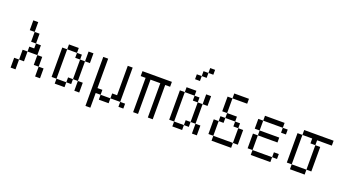

<svg xmlns="http://www.w3.org/2000/svg" viewBox="-65 -1493 4131 2301"><g transform="rotate(20 2000.0 -343.0)"><path d="M187.5 -500H125V-625H187.5ZM62.5 -125H125V0H62.5ZM125 -250H187.5V-125H125ZM187.5 -312.5H250V-375H312.5V-250H187.5ZM187.5 -500H250V-375H187.5ZM312.5 -250H375V-125H312.5ZM375 -125H437.5V0H375Z M750 -437.5H625V-500H750ZM562.5 -437.5H625V-62.5H562.5ZM625 -62.5H750V0H625ZM750 -125H812.5V-62.5H750ZM750 -437.5H812.5V-375H750ZM812.5 -375H875V-125H812.5ZM875 -125H937.5V0H875ZM875 -500H937.5V-375H875Z M1125 -125H1187.5V-62.5H1125V125H1062.5V-500H1125ZM1187.5 -62.5H1312.5V0H1187.5ZM1312.5 -125H1375V-500H1437.5V-62.5H1312.5ZM1437.5 -62.5H1500V0H1437.5Z M1937.5 -437.5H1875V0H1812.5V-437.5H1687.5V0H1625V-437.5H1562.5V-500H1937.5Z M2375 -750H2312.5V-812.5H2375ZM2062.5 -437.5H2125V-62.5H2062.5ZM2125 -62.5H2250V0H2125ZM2125 -500H2250V-437.5H2125ZM2187.5 -687.5H2250V-625H2187.5ZM2250 -125H2312.5V-62.5H2250ZM2250 -437.5H2312.5V-375H2250ZM2250 -750H2312.5V-687.5H2250ZM2312.5 -375H2375V-125H2312.5ZM2375 -125H2437.5V0H2375ZM2375 -500H2437.5V-375H2375Z M2875 -562.5H2687.5V-625H2875ZM2562.5 -250H2625V-62.5H2562.5ZM2625 -62.5H2875V0H2625ZM2625 -312.5H2687.5V-250H2625ZM2625 -562.5H2687.5V-375H2625ZM2687.5 -375H2812.5V-312.5H2687.5ZM2812.5 -312.5H2875V-250H2812.5ZM2875 -250H2937.5V-62.5H2875Z M3375 -437.5H3125V-500H3375ZM3062.5 -250H3125V-62.5H3062.5ZM3062.5 -437.5H3125V-312.5H3062.5ZM3125 -62.5H3375V0H3125ZM3125 -312.5H3375V-250H3125ZM3375 -125H3437.5V-62.5H3375ZM3375 -437.5H3437.5V-375H3375Z M4000 -437.5H3812.5V-375H3750V-437.5H3625V-500H4000ZM3562.5 -437.5H3625V-62.5H3562.5ZM3625 -62.5H3812.5V0H3625ZM3812.5 -375H3875V-62.5H3812.5Z"/></g></svg>

Font: 寒蝉点阵体 16px
Style: Regular
Weight: 400
Designer: Designed by Warren2060
Foundry: ChillType
Version: Version 1.000